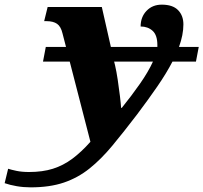

<svg xmlns="http://www.w3.org/2000/svg" viewBox="-193 -566 875 826"><path d="M-61 240Q-92 240 -121 235Q-150 230 -173 222L-158 160Q-146 164 -122.5 169Q-99 174 -68 174Q-10 174 34.5 160Q79 146 118 117Q157 88 196 44L107 -301H-8L4 -364H91L76 -422Q69 -452 52.5 -463.5Q36 -475 7 -475H-3L12 -536H245L284 -364H484Q484 -368 484 -372Q484 -415 463.5 -433.5Q443 -452 412 -452Q412 -493 437.5 -519.5Q463 -546 503 -546Q550 -546 573 -522.5Q596 -499 596 -461Q596 -416 577 -364H662L650 -301H549Q523 -251 484.5 -195Q446 -139 397 -74Q339 2 290.5 60.5Q242 119 192 159Q142 199 81.5 219.5Q21 240 -61 240ZM328 -102H331Q373 -154 409 -205.5Q445 -257 465 -301H298L302 -285Q308 -259 313.5 -222.5Q319 -186 323 -152.5Q327 -119 328 -102Z"/></svg>

Font: Noto Serif Black
Style: Italic
Weight: 900
Italic angle: -12°
Designer: Monotype Design Team
Foundry: Monotype Imaging Inc.
Version: Version 2.013